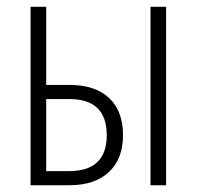

<svg xmlns="http://www.w3.org/2000/svg" viewBox="-20 -550 584 570"><path d="M117.2 -255.9V-42H185.1Q296.9 -42 296.9 -148.9Q296.9 -255.9 186 -255.9ZM117.2 -297.9H186Q262.7 -297.9 304.2 -258.8Q345.2 -219.7 345.2 -148.9Q345.2 -78.1 303.2 -39.1Q261.2 0 185.1 0H70.8V-529.8H117.2ZM473.1 0H426.8V-529.8H473.1Z"/></svg>

Font: Germano
Style: Regular
Weight: 300
Width: 3
Foundry: Ascender Corporation
Version: Version 1.10; ttfautohint (v1.5)